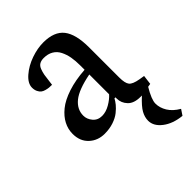

<svg xmlns="http://www.w3.org/2000/svg" viewBox="-188 -527 803 803"><g transform="rotate(-45 213.5 -125.5)"><path d="M366.7 72.8Q366.7 97.7 381.3 121.8Q396 146 427.2 164.1L410.6 189Q358.9 183.6 326.7 158.7Q294.4 133.8 294.4 101.6Q294.4 81.1 305.7 60.5Q316.9 40 350.6 8.8H342.8Q304.2 8.8 285.6 -11Q267.1 -30.8 267.1 -56.6V-64H261.2Q255.4 -52.7 245.8 -41Q236.3 -29.3 220.5 -16.6Q204.6 -3.9 180.4 4.2Q156.2 12.2 127.9 12.2Q87.4 12.2 59.8 -13.4Q32.2 -39.1 32.2 -82.5Q32.2 -110.4 45.2 -135.5Q58.1 -160.6 84.5 -182.1Q110.8 -203.6 155.3 -218.3Q199.7 -232.9 257.3 -236.8V-263.7Q257.3 -290 253.4 -312Q249.5 -334 240 -353Q230.5 -372.1 213.1 -382.3Q195.8 -392.6 170.9 -392.6Q155.8 -392.6 146 -386.7Q136.2 -380.9 131.1 -367.7Q126 -354.5 123.5 -340.6Q121.1 -326.7 118.7 -304.2Q117.7 -293.9 116.7 -288.6Q106.4 -288.6 99.4 -289.3Q92.3 -290 82 -292.7Q71.8 -295.4 65.2 -300.5Q58.6 -305.7 53.7 -315.7Q48.8 -325.7 48.8 -339.4Q48.8 -364.7 76.7 -388.9Q104.5 -413.1 143.6 -426.8Q181.6 -439.9 215.8 -439.9Q280.3 -439.9 308.6 -403.8Q336.9 -367.7 336.9 -289.6V-111.8Q336.9 -77.6 347.2 -64.9Q357.4 -52.2 391.1 -46.4L415 -42.5L409.7 -1Q404.3 0 395 1.5Q366.7 48.8 366.7 72.8ZM257.3 -209Q181.6 -194.3 149.7 -168.2Q117.7 -142.1 117.7 -105Q117.7 -84 132.6 -66.2Q147.5 -48.3 172.9 -48.3Q195.8 -48.3 219.5 -62Q243.2 -75.7 257.3 -91.8Z"/></g></svg>

Font: Neuton
Style: Regular
Weight: 400
Designer: Brian M Zick
Version: Version 1.3